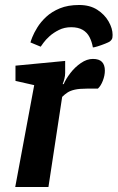

<svg xmlns="http://www.w3.org/2000/svg" viewBox="-20 -749 471 769"><path d="M297 -729Q340 -729 369.5 -710Q399 -691 415 -663Q431 -635 431 -609Q431 -597 428 -592Q425 -587 420 -583Q416 -580 401 -574Q386 -568 371.5 -563.5Q357 -559 352 -559Q348 -582 338.5 -600.5Q329 -619 311 -629.5Q293 -640 265 -640Q238 -640 216 -629Q194 -618 178.5 -604Q163 -590 154 -577.5Q145 -565 143 -562L102 -579Q103 -584 109.5 -600.5Q116 -617 129.5 -639Q143 -661 165 -681.5Q187 -702 219.5 -715.5Q252 -729 297 -729ZM41 0 117 -408 42 -425V-486L241 -505V-457Q241 -446 238 -434Q235 -422 231 -412H235Q244 -433 262 -456.5Q280 -480 304 -496.5Q328 -513 352 -513Q377 -513 388.5 -501Q400 -489 400 -466Q400 -447 392 -426Q384 -405 372 -394H327Q298 -394 280 -390Q262 -386 250.5 -378.5Q239 -371 229 -361L174 0Z"/></svg>

Font: Faustina Light
Style: Bold Italic
Weight: 700
Italic angle: -8°
Version: Version 1.200